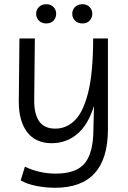

<svg xmlns="http://www.w3.org/2000/svg" viewBox="-20 -679 606 909"><path d="M241 210Q198 210 153.5 201.5Q109 193 78 175L98 110Q130 126 168 134.5Q206 143 243 143Q339 143 379.5 96Q420 49 422 -56L425 -178Q397 -87 345 -44Q293 -1 225 -1Q149 -1 109 -53Q69 -105 69 -197L72 -497H145L142 -206Q141 -141 165 -105.5Q189 -70 242 -70Q295 -70 335 -110Q375 -150 398 -243.5Q421 -337 421 -497H491V-67Q491 210 241 210ZM199 -568Q177 -568 164 -581.5Q151 -595 151 -614Q151 -632 164 -645.5Q177 -659 199 -659Q221 -659 233.5 -645.5Q246 -632 246 -614Q246 -595 233.5 -581.5Q221 -568 199 -568ZM371 -568Q348 -568 335 -581.5Q322 -595 322 -614Q322 -632 335 -645.5Q348 -659 371 -659Q392 -659 404.5 -645.5Q417 -632 417 -614Q417 -595 404.5 -581.5Q392 -568 371 -568Z"/></svg>

Font: LivvicRegular
Style: Regular
Weight: 400
Designer: Jacques Le Bailly, Baron von Fonthausen
Version: Version 1.001; ttfautohint (v1.8.2)